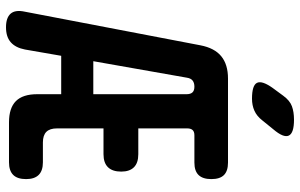

<svg xmlns="http://www.w3.org/2000/svg" viewBox="-200 -790 1000 640"><g transform="rotate(90 300.0 -470.0)"><path d="M294 -94V-174H166L145 -53Q139 -22 121 -6Q103 10 71 10Q39 10 25.5 -5.5Q12 -21 19 -53L131 -638Q140 -685 167.5 -707.5Q195 -730 242 -730H522Q550 -730 563.5 -716.5Q577 -703 577 -674.5Q577 -646 563.5 -632Q550 -618 522 -618H431Q419 -618 413.5 -612Q408 -606 408 -594V-431H494Q523 -431 537.5 -416.5Q552 -402 552 -374Q552 -345 537.5 -330Q523 -315 494 -315H408V-160Q408 -136 419.5 -124.5Q431 -113 455 -113H521Q549 -113 563 -99Q577 -85 577 -57Q577 -28 563 -14Q549 0 521 0H388Q340 0 317 -23Q294 -46 294 -94ZM294 -281V-592Q294 -605 288 -611.5Q282 -618 269 -618Q256 -618 248.5 -612Q241 -606 239 -593L184 -281ZM309 -810Q264 -810 256 -827Q248 -844 274 -880L299 -914Q315 -936 334 -943Q353 -950 379 -950Q424 -950 432 -932.5Q440 -915 411 -881L381 -844Q367 -826 349 -818Q331 -810 309 -810Z"/></g></svg>

Font: Maple Mono Normal NL
Style: Bold
Weight: 700
Monospace: yes
Designer: subframe7536
Version: Version 7.000